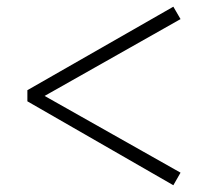

<svg xmlns="http://www.w3.org/2000/svg" viewBox="-20 -644 620 568"><path d="M61 -344.3V-377.2L492.8 -624.2L514.1 -587.5L95.9 -351.1V-369.3L514.1 -133.2L492.8 -96Z"/></svg>

Font: Noto Serif HK ExtraLight
Style: Regular
Weight: 200
Designer: Ryoko NISHIZUKA 西塚涼子 (kana & ideographs); Frank Grießhammer (Latin, Greek & Cyrillic); Wenlong ZHANG 张文龙 (bopomofo); San
Foundry: Adobe
Version: Version 2.002-H1;hotconv 1.1.0;makeotfexe 2.6.0